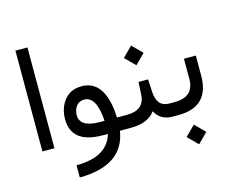

<svg xmlns="http://www.w3.org/2000/svg" viewBox="-122 -867 1530 1273"><g transform="rotate(-15 643.0 -230.5)"><path d="M80.6 -692.4V-0.5H163.1V-692.4Z M531.2 -90.3H491.2C405.3 -92 362.3 -120 362.3 -174.3C362.3 -197.1 368.7 -217.3 381.3 -234.9C394.7 -252.4 413.1 -261.2 436.5 -261.2C492.2 -261.2 523.8 -204.3 531.2 -90.3ZM615.7 -89.8C615.7 -108.7 614.4 -128.4 611.8 -148.9C593.6 -283.7 537.1 -351.1 442.4 -351.1C391.6 -351.1 351.9 -333.2 323.2 -297.4C294.9 -261.6 280.8 -218.4 280.8 -168C280.8 -56.3 352.4 -0.5 495.6 -0.5L529.8 0C501.5 97.3 416.7 146.2 275.4 146.5V230.5C476.6 228.5 588.9 151.7 612.3 0H653.3C659.8 0 663.1 -14.3 663.1 -43V-47.9C663.1 -75.8 659.8 -89.8 653.3 -89.8Z M988.8 -43V-47.9C988.8 -75.8 985.5 -89.8 979 -89.8H975.1C919.4 -89.8 889.6 -124 885.7 -192.4L880.9 -280.8H815.4L810.5 -193.4C806.6 -124.3 764.5 -89.8 684.1 -89.8H645.5C620.4 -89.8 607.9 -77.3 607.9 -52.2V-43C607.9 -14.3 620.4 0 645.5 0H686.5C766.9 0 823.2 -22.9 855.5 -68.8C879.9 -22.9 919.4 0 974.1 0H979C985.5 0 988.8 -14.3 988.8 -43ZM762.5 -459.1 830.5 -391.2 897.9 -458.6 829.9 -526.5Z M1013.7 0C1156.2 0 1227.5 -71.3 1227.5 -213.9V-351.6H1146V-214.4C1146 -131.3 1101.9 -89.8 1013.7 -89.8H971.7C946.3 -89.8 933.6 -77.3 933.6 -52.2V-43C933.6 -14.3 946.3 0 971.7 0ZM1028.7 154.7 1096.6 222.6 1164 155.2 1096.1 87.3Z"/></g></svg>

Font: Dirooz FD
Style: FD
Weight: 400
Foundry: DejaVu fonts team - Redesigned by Saber Rastikerdar
Version: Version 0.2.1